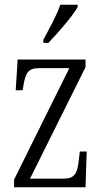

<svg xmlns="http://www.w3.org/2000/svg" viewBox="-20 -786 433 806"><path d="M162 -619V-606H183C227 -651 286 -721 306 -756V-766H233C218 -721 191 -674 162 -619ZM39 0H339L344 -150H315L311 -115C305 -59 294 -36 247 -36H106L339 -504V-536H54L46 -407H75L78 -425C87 -478 96 -500 145 -500H271L39 -32Z"/></svg>

Font: Noto Serif Myanmar ExtraCondensed Light
Style: Regular
Weight: 300
Width: 2
Designer: Ben Mitchell and the Monotype Design Team
Foundry: Monotype Imaging Inc.
Version: Version 2.106